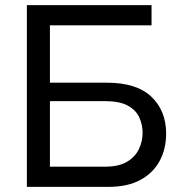

<svg xmlns="http://www.w3.org/2000/svg" viewBox="-20 -730 697 750"><path d="M85 0V-710H572V-631H175V-407H397Q514 -407 571.5 -352Q629 -297 629 -208Q629 -149 604 -102Q579 -55 529 -27.5Q479 0 403 0ZM175 -79H392Q444 -79 476 -98Q508 -117 522.5 -147.5Q537 -178 537 -211Q537 -243 524 -271.5Q511 -300 479 -317.5Q447 -335 389 -335H175Z"/></svg>

Font: YasnoRaleway Medium
Style: Regular
Weight: 500
Designer: Matt McInerney, Pablo Impallari, Rodrigo Fuenzalida
Foundry: Matt McInerney, Pablo Impallari, Rodrigo Fuenzalida
Version: Version 4.026